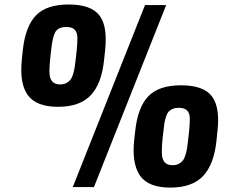

<svg xmlns="http://www.w3.org/2000/svg" viewBox="-20 -832 1027 854"><path d="M248 -456.5Q263.2 -456.5 274.4 -462.2Q285.6 -467.8 292.7 -476.6Q299.8 -485.4 304.7 -501Q309.6 -516.6 312 -531.7Q314.5 -546.9 316.9 -569.8L320.8 -605Q324.2 -637.2 324.2 -660.2Q324.2 -661.6 324.2 -663.6Q324.2 -687.5 312.5 -699.7Q300.8 -711.9 274.9 -711.9Q237.8 -711.9 225.3 -688Q212.9 -664.1 207 -605L203.1 -569.3Q199.7 -537.6 199.7 -513.2Q200.2 -510.7 200.2 -509.8Q200.2 -484.4 211.7 -470.5Q223.1 -456.5 248 -456.5ZM237.8 -356.9Q141.1 -356.9 103.5 -409.2Q74.7 -449.2 74.7 -521Q74.7 -542.5 77.1 -566.9L81.1 -606Q92.3 -713.4 139.2 -762.7Q186 -812 285.2 -812Q384.8 -812 421.9 -763.7Q450.7 -726.6 450.2 -655.3Q450.2 -633.8 447.8 -609.4L442.9 -565.4Q432.1 -459.5 383.5 -408.2Q335 -356.9 237.8 -356.9ZM748 -97.2Q763.2 -97.2 774.4 -102.8Q785.6 -108.4 792.7 -117.2Q799.8 -126 804.7 -141.6Q809.6 -157.2 812 -172.1Q814.5 -187 816.9 -210.4L820.8 -245.6Q824.2 -277.8 824.2 -300.8Q824.2 -302.2 824.2 -304.2Q824.2 -328.1 812.5 -340.3Q800.8 -352.5 774.9 -352.5Q759.3 -352.5 748 -347.7Q736.8 -342.8 730 -335.2Q723.1 -327.6 718.3 -312.5Q713.4 -297.4 711.2 -283.4Q709 -269.5 706.5 -245.6L702.6 -210Q699.7 -178.2 699.7 -154.8Q700.2 -152.3 700.2 -150.4Q700.2 -125 711.7 -111.1Q723.1 -97.2 748 -97.2ZM737.3 2.4Q640.6 2.4 603.5 -49.8Q574.7 -90.3 574.2 -163.1Q574.2 -184.1 576.7 -207.5L581.1 -246.6Q592.3 -354 639.2 -403.3Q686 -452.6 785.2 -452.6Q884.8 -452.6 921.9 -404.3Q950.2 -367.7 950.2 -297.4Q950.2 -275.4 947.3 -250L942.9 -206.1Q931.6 -100.1 883.1 -48.8Q834.5 2.4 737.3 2.4ZM303.7 0 625 -809.6H719.2L397.9 0Z"/></svg>

Font: Oswald
Style: Demi-Bold
Weight: 600
Designer: Vernon Adams
Foundry: Vernon Adams
Version: 3.0; ttfautohint (v0.94.23-7a4d-dirty) -l 8 -r 50 -G 200 -x 